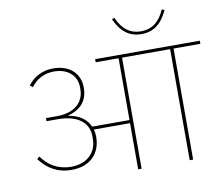

<svg xmlns="http://www.w3.org/2000/svg" viewBox="-95 -1040 1347 1156"><g transform="rotate(-10 579.0 -461.5)"><path d="M820 -798C891 -798 943 -834 981 -917L965 -923C932 -848 884 -815 820 -815C756 -815 708 -848 675 -923L659 -917C697 -834 749 -798 820 -798ZM264 -66C382 -66 443 -140 443 -236C443 -253 441 -268 437 -282H658V0H679V-679H973V0H994V-679H1158V-698H518V-679H658V-301H430C408 -352 359 -381 300 -390V-392C379 -414 421 -462 421 -542C421 -628 359 -687 259 -687C187 -687 136 -654 103 -610L120 -597C150 -639 198 -668 260 -668C348 -668 399 -616 399 -547V-535C399 -462 347 -400 233 -400H165V-381H234C362 -381 421 -321 421 -246V-226C421 -152 369 -85 264 -85C182 -85 124 -124 85 -179L70 -166C114 -106 176 -66 264 -66Z"/></g></svg>

Font: IBM Plex Devanagari Thin
Style: Regular
Weight: 100
Designer: Mike Abbink, Paul van der Laan, Pieter van Rosmalen, Erin McLaughlin
Foundry: Bold Monday
Version: Version 1.0